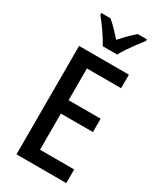

<svg xmlns="http://www.w3.org/2000/svg" viewBox="-232 -1018 917 1095"><g transform="rotate(30 226.5 -470.0)"><path d="M405 0H77V-714H405V-625H180V-416H391V-328H180V-90H405ZM195 -780Q178 -812 148.5 -854.5Q119 -897 93 -929V-940H153Q174 -923 197 -899.5Q220 -876 243 -850Q268 -878 288 -898Q308 -918 333 -940H393V-929Q377 -909 357.5 -883Q338 -857 319.5 -829.5Q301 -802 290 -780Z"/></g></svg>

Font: Noto Sans Lao Condensed Medium
Style: Regular
Weight: 500
Width: 3
Designer: Monotype Design Team
Foundry: Monotype Imaging Inc.
Version: Version 2.003; ttfautohint (v1.8.4.7-5d5b)